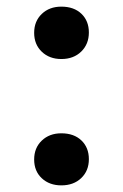

<svg xmlns="http://www.w3.org/2000/svg" viewBox="-20 -543 371 579"><path d="M165 16Q129 16 106 -5.5Q83 -27 83 -62Q83 -97 106 -119Q129 -141 165 -141Q203 -141 225.5 -119.5Q248 -98 248 -63Q248 -28 225 -6Q202 16 165 16ZM165 -365Q129 -365 106 -387Q83 -409 83 -444Q83 -479 106 -501Q129 -523 165 -523Q203 -523 225.5 -501.5Q248 -480 248 -445Q248 -410 225 -387.5Q202 -365 165 -365Z"/></svg>

Font: Literata 18pt Medium
Style: Regular
Weight: 500
Designer: Latin by Veronika Burian and Jose Scaglione. Greek by Irene Vlachou. Cyrillic by Vera Evstafieva.
Foundry: TypeTogether
Version: Version 3.103;gftools[0.9.29]